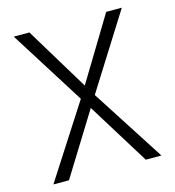

<svg xmlns="http://www.w3.org/2000/svg" viewBox="-104 -782 794 870"><g transform="rotate(-15 293.0 -346.5)"><path d="M473.1 0 293 -291 112.8 0H39.6L260.3 -342.8L39.6 -693.4H112.8L293 -396L473.1 -693.4H546.4L325.7 -342.8L546.4 0Z"/></g></svg>

Font: Cascadia Mono PL Light
Style: Regular
Weight: 300
Monospace: yes
Designer: Aaron Bell
Foundry: Saja Typeworks
Version: Version 2404.023; ttfautohint (v1.8.4)